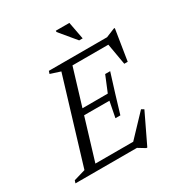

<svg xmlns="http://www.w3.org/2000/svg" viewBox="-222 -998 1087 1164"><g transform="rotate(-30 321.0 -416.0)"><path d="M247.5 -630.5 177.5 -653 183.5 -671.5H337L133.5 0H-18L-12 -18.5L69.5 -42.5ZM573.5 -638 595.5 -628.5H275.5L289.5 -671.5H591L652 -696.5H659.5L625 -480H601ZM461 29.5 412.5 0H84L98.5 -43.5H443L402 -33.5L551 -190.5L568.5 -180L468 29.5ZM424 -221H389.5L411 -331L185.5 -331.5L198 -373L424 -373.5L469.5 -484H504.5L463.5 -352.5ZM459.5 -739.5H435L341.5 -852V-861H436.5Z"/></g></svg>

Font: Newsreader 20pt
Style: Italic
Weight: 400
Italic angle: -17°
Version: Version 1.003